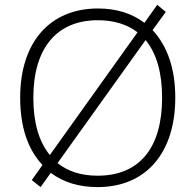

<svg xmlns="http://www.w3.org/2000/svg" viewBox="-20 -760 804 790"><path d="M701.2 -357.9C701.2 -476.1 669.9 -568.8 607.9 -636.2L662.1 -710.9L627 -740.2L574.2 -666C522 -705.6 458.5 -725.1 382.8 -725.1C185.1 -725.1 63 -585.9 63 -358.9C63 -238.8 93.8 -146 154.8 -81.1L110.8 -19L147 9.8L189 -48.8C240.7 -9.8 305.2 9.8 381.8 9.8C581.1 9.8 701.2 -131.3 701.2 -357.9ZM117.2 -357.9C117.2 -561.5 212.9 -676.8 382.8 -676.8C448.2 -676.8 502.4 -660.2 545.9 -627L185.1 -122.1C139.6 -177.7 117.2 -256.3 117.2 -357.9ZM647 -357.9C647 -151.4 553.7 -37.1 381.8 -37.1C314.9 -37.1 260.3 -54.2 216.8 -88.9L579.1 -595.2C624.5 -539.6 647 -460.4 647 -357.9Z"/></svg>

Font: Open Sans 300
Style: Regular
Weight: 300
Foundry: Ascender Corporation
Version: Version 1.100;PS 001.100;hotconv 1.0.88;makeotf.lib2.5.64775